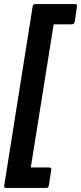

<svg xmlns="http://www.w3.org/2000/svg" viewBox="-21 -751 400 948"><path d="M10 177Q-3 177 0 164L140 -718Q142 -731 154 -731H349Q361 -731 359 -718L348 -644Q346 -631 333 -631H244L131 76H222Q234 76 232 89L220 165Q218 177 206 177Z"/></svg>

Font: Sofia Sans Semi Condensed ExtraBold
Style: Italic
Weight: 800
Italic angle: -9°
Version: Version 4.100